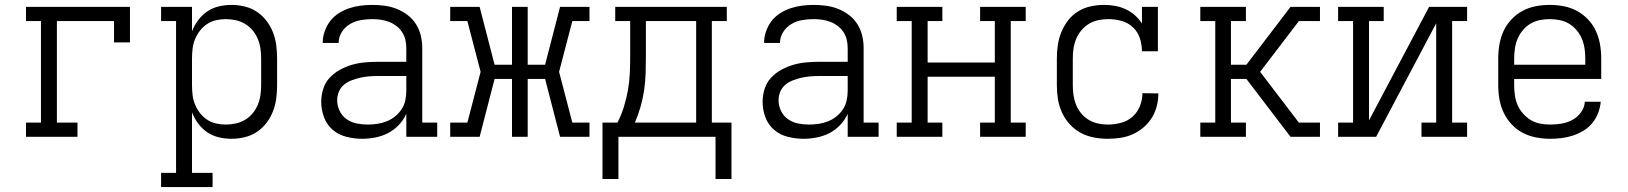

<svg xmlns="http://www.w3.org/2000/svg" viewBox="-20 -558 6640 783"><path d="M86 0V-58H147V-472H86V-530H510V-385H445V-472H212V-58H296V0Z M637 205V147H698V-472H637V-530H763V-430Q772 -454 788 -475.5Q804 -497 825.5 -511.5Q847 -526 872.5 -532Q898 -538 924 -538Q951 -538 978 -531.5Q1005 -525 1027.5 -510Q1050 -495 1066.5 -473.5Q1083 -452 1093 -426.5Q1103 -401 1106.5 -374Q1110 -347 1110 -320V-210Q1110 -183 1106.5 -156Q1103 -129 1093 -103.5Q1083 -78 1066.5 -56.5Q1050 -35 1027.5 -20Q1005 -5 978 1.5Q951 8 924 8Q898 8 872.5 2Q847 -4 825.5 -18.5Q804 -33 788 -54.5Q772 -76 763 -100V147H847V205ZM901 -50Q921 -50 941.5 -54.5Q962 -59 979.5 -69.5Q997 -80 1010 -95.5Q1023 -111 1031 -130Q1039 -149 1042 -169.5Q1045 -190 1045 -210V-320Q1045 -340 1042 -360.5Q1039 -381 1031 -400Q1023 -419 1010 -434.5Q997 -450 979.5 -460.5Q962 -471 941.5 -475.5Q921 -480 901 -480Q881 -480 861 -475.5Q841 -471 824.5 -460Q808 -449 795.5 -433Q783 -417 775.5 -398.5Q768 -380 765.5 -360Q763 -340 763 -320V-210Q763 -190 765.5 -170Q768 -150 775.5 -131.5Q783 -113 795.5 -97Q808 -81 824.5 -70Q841 -59 861 -54.5Q881 -50 901 -50Z M1456 8Q1425 8 1393 0Q1361 -8 1337 -28.5Q1313 -49 1301.5 -79.5Q1290 -110 1290 -142Q1290 -169 1298 -195Q1306 -221 1324 -240.5Q1342 -260 1365.5 -273Q1389 -286 1414.5 -293.5Q1440 -301 1467 -303.5Q1494 -306 1520 -306H1637V-362Q1637 -380 1633 -396.5Q1629 -413 1619.5 -427.5Q1610 -442 1596 -452.5Q1582 -463 1566 -469Q1550 -475 1533 -477.5Q1516 -480 1498 -480Q1475 -480 1451.5 -476Q1428 -472 1407.5 -460Q1387 -448 1374 -427.5Q1361 -407 1361 -383H1296Q1296 -407 1304 -430Q1312 -453 1326.5 -472Q1341 -491 1361.5 -504Q1382 -517 1404.5 -524.5Q1427 -532 1451 -535Q1475 -538 1498 -538Q1524 -538 1549.5 -534.5Q1575 -531 1598.5 -521.5Q1622 -512 1642.5 -496.5Q1663 -481 1676.5 -459.5Q1690 -438 1696 -413Q1702 -388 1702 -362V-58H1763V0H1637V-94Q1626 -69 1606.5 -48.5Q1587 -28 1563 -15.5Q1539 -3 1511.5 2.5Q1484 8 1456 8ZM1479 -50Q1499 -50 1519 -53Q1539 -56 1557.5 -63.5Q1576 -71 1591.5 -83.5Q1607 -96 1618 -113Q1629 -130 1633 -149.5Q1637 -169 1637 -189V-248H1520Q1502 -248 1484 -246.5Q1466 -245 1448.5 -241Q1431 -237 1414 -230.5Q1397 -224 1383 -212.5Q1369 -201 1362 -184Q1355 -167 1355 -149Q1355 -127 1365 -106Q1375 -85 1393.5 -72Q1412 -59 1434.5 -54.5Q1457 -50 1479 -50Z M1816 0V-58H1886L1940 -265L1886 -472H1816V-530H1936L1997 -294H2068V-530H2132V-294H2203L2264 -530H2384V-472H2314L2260 -265L2314 -58H2384V0H2264L2203 -236H2132V0H2068V-236H1997L1936 0Z M2502 172H2437V-58H2498Q2514 -89 2524.5 -123Q2535 -157 2541 -191.5Q2547 -226 2548.5 -261Q2550 -296 2550 -331V-472H2489V-530H2944V-472H2883V-58H2963V172H2898V0H2502ZM2819 -58V-472H2614V-331Q2614 -296 2613 -261Q2612 -226 2607 -191.5Q2602 -157 2592.5 -123.5Q2583 -90 2569 -58Z M3256 8Q3225 8 3193 0Q3161 -8 3137 -28.5Q3113 -49 3101.5 -79.5Q3090 -110 3090 -142Q3090 -169 3098 -195Q3106 -221 3124 -240.5Q3142 -260 3165.5 -273Q3189 -286 3214.5 -293.5Q3240 -301 3267 -303.5Q3294 -306 3320 -306H3437V-362Q3437 -380 3433 -396.5Q3429 -413 3419.5 -427.5Q3410 -442 3396 -452.5Q3382 -463 3366 -469Q3350 -475 3333 -477.5Q3316 -480 3298 -480Q3275 -480 3251.5 -476Q3228 -472 3207.5 -460Q3187 -448 3174 -427.5Q3161 -407 3161 -383H3096Q3096 -407 3104 -430Q3112 -453 3126.5 -472Q3141 -491 3161.5 -504Q3182 -517 3204.5 -524.5Q3227 -532 3251 -535Q3275 -538 3298 -538Q3324 -538 3349.5 -534.5Q3375 -531 3398.5 -521.5Q3422 -512 3442.5 -496.5Q3463 -481 3476.5 -459.5Q3490 -438 3496 -413Q3502 -388 3502 -362V-58H3563V0H3437V-94Q3426 -69 3406.5 -48.5Q3387 -28 3363 -15.5Q3339 -3 3311.5 2.5Q3284 8 3256 8ZM3279 -50Q3299 -50 3319 -53Q3339 -56 3357.5 -63.5Q3376 -71 3391.5 -83.5Q3407 -96 3418 -113Q3429 -130 3433 -149.5Q3437 -169 3437 -189V-248H3320Q3302 -248 3284 -246.5Q3266 -245 3248.5 -241Q3231 -237 3214 -230.5Q3197 -224 3183 -212.5Q3169 -201 3162 -184Q3155 -167 3155 -149Q3155 -127 3165 -106Q3175 -85 3193.5 -72Q3212 -59 3234.5 -54.5Q3257 -50 3279 -50Z M3637 0V-58H3698V-472H3637V-530H3823V-472H3763V-303H4037V-472H3977V-530H4163V-472H4102V-58H4163V0H3977V-58H4037V-245H3763V-58H3823V0Z M4498 8Q4469 8 4440.5 2.5Q4412 -3 4387 -16.5Q4362 -30 4342.5 -51.5Q4323 -73 4311 -99Q4299 -125 4294.5 -153Q4290 -181 4290 -210V-320Q4290 -348 4294 -375Q4298 -402 4308.5 -427.5Q4319 -453 4336 -475Q4353 -497 4376.5 -511.5Q4400 -526 4427.5 -532Q4455 -538 4482 -538Q4505 -538 4527.5 -534Q4550 -530 4570.5 -520.5Q4591 -511 4608 -496Q4625 -481 4637 -462V-530H4702V-349H4637Q4637 -376 4628.5 -402Q4620 -428 4600.5 -446.5Q4581 -465 4554.5 -472.5Q4528 -480 4501 -480Q4480 -480 4460 -476Q4440 -472 4422 -461.5Q4404 -451 4390.5 -435Q4377 -419 4369 -400Q4361 -381 4358 -361Q4355 -341 4355 -320V-210Q4355 -190 4358 -169.5Q4361 -149 4368.5 -130.5Q4376 -112 4389 -96Q4402 -80 4419.5 -69.5Q4437 -59 4457 -54.5Q4477 -50 4498 -50Q4524 -50 4551 -57Q4578 -64 4598 -81.5Q4618 -99 4628.5 -125Q4639 -151 4639 -178L4704 -177Q4704 -151 4697.5 -125.5Q4691 -100 4677.5 -78Q4664 -56 4643.5 -38.5Q4623 -21 4599.5 -10.5Q4576 0 4550 4Q4524 8 4498 8Z M4875 0V-58H4936V-472H4875V-530H5061V-472H5000V-294H5063L5243 -530H5363V-472H5277L5119 -265L5277 -58H5363V0H5243L5063 -236H5000V-58H5061V0Z M5437 0V-58H5498V-472H5437V-530H5623V-472H5563V-67L5808 -530H5963V-472H5902V-58H5963V0H5777V-58H5837V-463L5592 0Z M6302 8Q6273 8 6244.5 2.5Q6216 -3 6190.5 -16Q6165 -29 6145 -50.5Q6125 -72 6112.5 -98Q6100 -124 6095 -152.5Q6090 -181 6090 -210V-320Q6090 -349 6095 -377.5Q6100 -406 6112 -432Q6124 -458 6144 -479Q6164 -500 6189 -513.5Q6214 -527 6242.5 -532.5Q6271 -538 6300 -538Q6329 -538 6357.5 -532.5Q6386 -527 6411 -513.5Q6436 -500 6456 -479Q6476 -458 6488 -432Q6500 -406 6505 -377.5Q6510 -349 6510 -320V-236H6155V-210Q6155 -189 6158 -168.5Q6161 -148 6169 -129.5Q6177 -111 6191 -95Q6205 -79 6222.5 -68.5Q6240 -58 6260.5 -54Q6281 -50 6302 -50Q6325 -50 6348.5 -54Q6372 -58 6392.5 -69Q6413 -80 6427.5 -100Q6442 -120 6443 -143H6508Q6506 -120 6497.5 -97.5Q6489 -75 6474 -56.5Q6459 -38 6438.5 -25.5Q6418 -13 6395.5 -5.5Q6373 2 6349.5 5Q6326 8 6302 8ZM6155 -294H6445V-320Q6445 -340 6442 -360.5Q6439 -381 6431 -400Q6423 -419 6409.5 -435Q6396 -451 6378.5 -461.5Q6361 -472 6340.5 -476Q6320 -480 6300 -480Q6280 -480 6259.5 -476Q6239 -472 6221.5 -461.5Q6204 -451 6190.5 -435Q6177 -419 6169 -400Q6161 -381 6158 -360.5Q6155 -340 6155 -320Z"/></svg>

Font: Iosevka Slab Light Extended
Style: Regular
Weight: 300
Width: 7
Monospace: yes
Designer: Belleve Invis
Foundry: Belleve Invis
Version: Version 11.1.0; ttfautohint (v1.8.3)